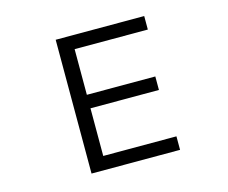

<svg xmlns="http://www.w3.org/2000/svg" viewBox="-102 -874 1205 1016"><g transform="rotate(-15 500.0 -366.5)"><path d="M765 0H280V-733H765V-659H364V-409H739V-335H364V-74H765Z"/></g></svg>

Font: IBM Plex Sans JP
Style: Regular
Weight: 400
Designer: Mike Abbink; Paul van der Laan; Pieter van Rosmalen; Wujin Sim; Yejin Wi; Jinhee Kim; Boomi Park; Yona Kim; Kichan Ma
Foundry: Sandoll Inc.
Version: Version 1.001